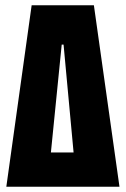

<svg xmlns="http://www.w3.org/2000/svg" viewBox="-20 -708 476 728"><path d="M4 0 100 -688H336L433 0ZM173 -130H259L221 -539H214Z"/></svg>

Font: Saira ExtraCondensed Black
Style: Regular
Weight: 900
Width: 2
Designer: Hector Gatti with collaboration of the Omnibus-Type team
Foundry: Omnibus-Type
Version: Version 1.101